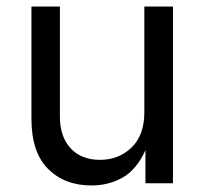

<svg xmlns="http://www.w3.org/2000/svg" viewBox="-20 -566 631 593"><path d="M262.2 6.8Q179.7 6.8 128.4 -44.4Q77.1 -95.7 77.1 -199.2V-545.9H165V-206.5Q165 -143.6 198.2 -107.9Q231.4 -72.3 288.6 -72.3Q347.2 -72.3 386.5 -110.6Q425.8 -148.9 425.8 -218.8V-545.9H514.2V0H429.2V-102.1Q402.3 -42.5 359.1 -17.8Q315.9 6.8 262.2 6.8Z"/></svg>

Font: Inter
Style: Regular
Weight: 400
Designer: Rasmus Andersson
Foundry: rsms
Version: Version 4.001;git-9221beed3